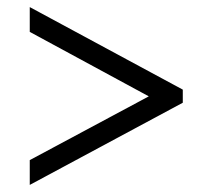

<svg xmlns="http://www.w3.org/2000/svg" viewBox="-20 -629 601 542"><path d="M64 -107V-177L400 -357L64 -539V-609L496 -376V-339Z"/></svg>

Font: Noto Serif Hebrew Medium
Style: Regular
Weight: 500
Version: Version 2.003